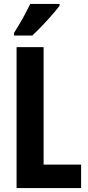

<svg xmlns="http://www.w3.org/2000/svg" viewBox="-20 -953 446 973"><path d="M282 -924V-933H133C112 -889 85 -839 51 -786V-773H144C190 -816 255 -887 282 -924ZM64 0H391V-119H201V-714H64Z"/></svg>

Font: Noto Sans Thai Looped ExtraCondensed
Style: Bold
Weight: 700
Width: 2
Designer: Sasikarn Vongin, Ben Mitchell
Foundry: The Fontpad Ltd
Version: Version 1.001